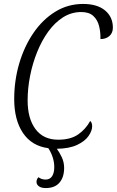

<svg xmlns="http://www.w3.org/2000/svg" viewBox="-20 -744 592 973"><path d="M212 209Q189 209 177 200Q165 191 165 178Q165 164 175 154Q190 166 211 166Q233 166 244 149Q255 132 255 103Q255 54 225 7Q141 -4 96.5 -70Q52 -136 52 -242Q52 -336 77.5 -422.5Q103 -509 149.5 -577Q196 -645 260 -684.5Q324 -724 401 -724Q473 -724 512.5 -691Q552 -658 552 -604Q552 -577 534.5 -561.5Q517 -546 489 -546Q490 -581 482 -612.5Q474 -644 452.5 -663.5Q431 -683 392 -683Q342 -683 300 -656.5Q258 -630 225 -584.5Q192 -539 168.5 -481Q145 -423 132.5 -359.5Q120 -296 120 -235Q120 -143 160 -89.5Q200 -36 275 -36Q338 -36 376.5 -63Q415 -90 437 -131Q447 -123 447 -104Q447 -81 428.5 -54.5Q410 -28 370.5 -9.5Q331 9 268 10Q281 27 293 52.5Q305 78 305 107Q305 154 281.5 181.5Q258 209 212 209Z"/></svg>

Font: Noto Serif Condensed Light
Style: Italic
Weight: 300
Width: 3
Italic angle: -12°
Designer: Monotype Design Team
Foundry: Monotype Imaging Inc.
Version: Version 2.014; ttfautohint (v1.8.4.7-5d5b)